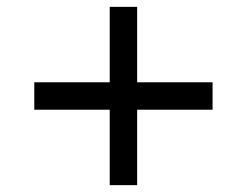

<svg xmlns="http://www.w3.org/2000/svg" viewBox="-20 -580 720 560"><path d="M300 -340V-560H380V-340H600V-260H380V-40H300V-260H80V-340Z"/></svg>

Font: Madhuban Light
Style: Regular
Weight: 300
Designer: jaikishan Patel
Foundry: MagicType
Version: Version 1.000